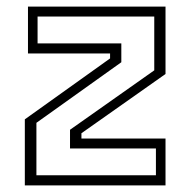

<svg xmlns="http://www.w3.org/2000/svg" viewBox="-20 -560 575 580"><path d="M90 -30.5H451V-111.5H191.5V-168L446 -347.5V-510H93.5V-429H346.5V-372L90 -189ZM55 0V-199.5L312.5 -383.5V-398.5H64.5V-540H480V-336.5L226 -157.5V-141.5H480V0Z"/></svg>

Font: Tourney Light
Style: Regular
Weight: 300
Version: Version 1.015